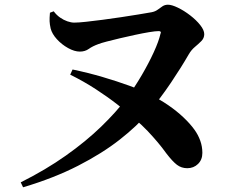

<svg xmlns="http://www.w3.org/2000/svg" viewBox="-20 -760 1040 815"><path d="M68 14Q174 -39 259.5 -99.5Q345 -160 409.5 -222.5Q474 -285 516 -341Q552 -390 582 -441.5Q612 -493 633 -539Q654 -585 661 -616Q664 -622 662 -625Q660 -628 654 -628Q640 -628 613 -623.5Q586 -619 553.5 -612Q521 -605 489 -597.5Q457 -590 432.5 -583.5Q408 -577 398 -573Q373 -564 357 -552.5Q341 -541 319 -541Q296 -541 269 -556Q242 -571 221.5 -593.5Q201 -616 195 -639Q191 -657 190.5 -670Q190 -683 192 -706L208 -712Q220 -696 235 -685.5Q250 -675 266 -669.5Q282 -664 295 -664Q313 -664 345 -667.5Q377 -671 415.5 -676Q454 -681 493.5 -687Q533 -693 567 -698.5Q601 -704 623 -708Q639 -711 649.5 -719Q660 -727 670 -733.5Q680 -740 693 -740Q709 -740 735 -727.5Q761 -715 787 -695Q813 -675 830 -653.5Q847 -632 847 -615Q847 -598 834.5 -585.5Q822 -573 807 -560.5Q792 -548 781 -529Q750 -475 706 -409.5Q662 -344 610 -282Q563 -226 488.5 -167.5Q414 -109 311.5 -56.5Q209 -4 78 35ZM775 -46Q750 -46 731 -60.5Q712 -75 686 -109Q668 -134 649 -156.5Q630 -179 607 -203.5Q584 -228 550 -257Q521 -283 479.5 -315.5Q438 -348 386.5 -381.5Q335 -415 278 -443L288 -465Q355 -451 416 -433Q477 -415 528 -396.5Q579 -378 614 -360Q657 -339 693.5 -314Q730 -289 758.5 -262Q787 -235 805 -210Q821 -188 830 -163Q839 -138 839 -111Q839 -82 820.5 -64Q802 -46 775 -46Z"/></svg>

Font: Noto Serif TC ExtraBold
Style: Regular
Weight: 800
Designer: Ryoko NISHIZUKA 西塚涼子 (kana & ideographs); Frank Grießhammer (Latin, Greek & Cyrillic); Wenlong ZHANG 张文龙 (bopomofo); San
Foundry: Adobe
Version: Version 2.002-H1;hotconv 1.1.0;makeotfexe 2.6.0